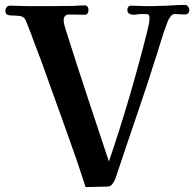

<svg xmlns="http://www.w3.org/2000/svg" viewBox="-20 -754 794 781"><path d="M750 -714Q750 -695 730 -695Q720 -695 710 -696Q700 -697 691 -697Q681 -697 673 -686Q665 -675 662 -666Q646 -625 633.5 -583Q621 -541 607 -499Q582 -419 555 -340Q528 -261 501 -181Q488 -143 475.5 -105Q463 -67 450 -29Q446 -18 438 -6.5Q430 5 416 5L328 7Q292 -106 249.5 -223Q207 -340 166 -455Q153 -493 140.5 -525Q128 -557 114 -595Q109 -611 100 -632.5Q91 -654 85 -670Q78 -687 60.5 -689Q43 -691 28 -691Q18 -691 10 -694Q2 -697 2 -710Q2 -718 7 -724.5Q12 -731 21 -731Q39 -731 57.5 -730Q76 -729 95 -729Q141 -729 187 -729Q233 -729 279 -730Q290 -731 302 -731.5Q314 -732 325 -732Q333 -732 336.5 -726Q340 -720 340 -713Q340 -706 336.5 -700Q333 -694 325 -694Q309 -694 293.5 -694.5Q278 -695 262 -695Q239 -695 239 -671Q239 -661 242.5 -649.5Q246 -638 249 -628Q291 -495 336 -359Q381 -223 423 -97Q467 -226 505.5 -357Q544 -488 577 -619Q580 -633 584 -649Q588 -665 588 -679Q588 -696 579 -696.5Q570 -697 556 -697Q547 -697 538.5 -695.5Q530 -694 521 -694Q513 -694 505.5 -698.5Q498 -703 498 -713Q498 -731 515 -731Q529 -731 543.5 -730Q558 -729 572 -729Q586 -729 599 -729Q612 -729 625 -730Q651 -730 678.5 -732Q706 -734 732 -734Q740 -734 745 -727.5Q750 -721 750 -714Z"/></svg>

Font: Kaisei Opti
Style: Bold
Weight: 700
Designer: Font-Kai, 金井和夫
Foundry: KAZUO KANAI
Version: Version 5.003